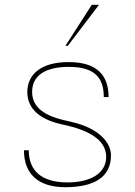

<svg xmlns="http://www.w3.org/2000/svg" viewBox="-20 -771 563 801"><path d="M80 -144C80 -44 141 10 252 10C377 10 443 -35 443 -123C443 -174 396 -235 280 -262L250 -269C149 -292 114 -334 114 -388C114 -455 168 -492 267 -492C375 -492 413 -447 413 -366H433C433 -456 386 -512 266 -512C148 -512 94 -458 94 -387C94 -332 127 -278 234 -253L261 -247C382 -218 423 -170 423 -116C423 -50 360 -10 262 -10C154 -10 100 -58 100 -144ZM393 -751H363L253 -580H263Z"/></svg>

Font: Perun Thin
Style: Regular
Weight: 100
Foundry: Copyright (c) Stefan Peev, Context Ltd, 2016
Version: Version 1.089